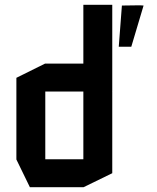

<svg xmlns="http://www.w3.org/2000/svg" viewBox="-20 -777 650 797"><path d="M445 -399 326 -513V-757H446V-399ZM168 -397V-513H365L446 -398V-397ZM104 0 48 -115V-116H326V0ZM48 -116V-454L167 -513H168V-116ZM326 0V-397H446V-58L327 0ZM473 -583 486 -754 560 -755 576 -754 525 -583Z"/></svg>

Font: Foldit Medium
Style: Regular
Weight: 500
Version: Version 1.003